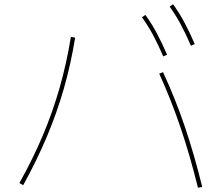

<svg xmlns="http://www.w3.org/2000/svg" viewBox="-20 -875 1040 902"><path d="M910 7Q873 -143 829 -273.5Q785 -404 728 -529L746 -536Q804 -411 848.5 -279.5Q893 -148 930 3ZM71 -15Q135 -129 181.5 -239.5Q228 -350 260.5 -464Q293 -578 313 -702L333 -698Q313 -574 280 -459Q247 -344 200 -232.5Q153 -121 89 -5ZM747 -610Q722 -668 698.5 -711.5Q675 -755 647 -794L663 -805Q694 -762 718 -716.5Q742 -671 765 -618ZM877 -660Q852 -718 828.5 -761.5Q805 -805 777 -844L793 -855Q824 -812 848 -766.5Q872 -721 895 -668Z"/></svg>

Font: M PLUS 1 Thin
Style: Regular
Weight: 100
Designer: Coji Morishita
Foundry: UNDERFOREST DESIGN
Version: Version 1.001